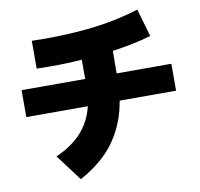

<svg xmlns="http://www.w3.org/2000/svg" viewBox="-93 -889 1126 1082"><g transform="rotate(-10 470.0 -348.0)"><path d="M405 -457V-567Q339 -562 274 -561Q209 -560 146 -562V-721Q308 -716 465 -731.5Q622 -747 762 -791L808 -632Q757 -617 701 -605.5Q645 -594 586 -586L585 -457H898V-303H575Q555 -178 486.5 -78.5Q418 21 283 95L170 -55Q266 -98 319.5 -159Q373 -220 393 -303H41V-457Z"/></g></svg>

Font: OA Gothic ExtraBold
Style: Regular
Weight: 800
Designer: Choi Chi-young, Lee Jaesang, Lee Juhyun, Han Dohee
Foundry: DDUNGSANG CORP.
Version: Version 1.000;Build 20210203